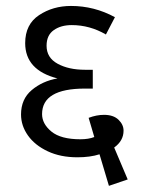

<svg xmlns="http://www.w3.org/2000/svg" viewBox="-20 -591 470 639"><path d="M311.2 -77.5Q280 -67.5 237.5 -67.5Q181.2 -67.5 138.8 -87.5Q96.2 -107.5 73.1 -140Q50 -172.5 50 -210Q50 -261.2 85.6 -291.2Q121.2 -321.2 171.2 -330Q63.8 -357.5 63.8 -447.5Q63.8 -510 110 -540.6Q156.2 -571.2 216.2 -571.2Q293.8 -571.2 362.5 -533.8L332.5 -476.2Q278.8 -507.5 218.8 -507.5Q182.5 -507.5 158.8 -490.6Q135 -473.8 135 -438.8Q135 -398.8 171.9 -378.8Q208.8 -358.8 262.5 -358.8H288.8V-296.2H262.5Q120 -296.2 120 -211.2Q120 -178.8 151.2 -153.1Q182.5 -127.5 247.5 -127.5Q275 -127.5 293.8 -135L275 -198.8Q301.2 -208.8 326.2 -208.8Q357.5 -208.8 374.4 -192.5Q391.2 -176.2 391.2 -156.2Q391.2 -122.5 360 -100L405 6.2L342.5 27.5Z"/></svg>

Font: Cambay
Style: Regular
Weight: 400
Designer: Pooja Saxena
Foundry: Pooja Saxena
Version: Version 1.181;PS 001.181;hotconv 1.0.70;makeotf.lib2.5.58329